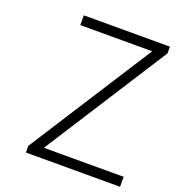

<svg xmlns="http://www.w3.org/2000/svg" viewBox="-132 -835 863 941"><g transform="rotate(20 299.5 -364.5)"><path d="M108 0V-35L520 -678H145V-729H594V-694L183 -52H599V0Z"/></g></svg>

Font: NotoSansHansLight
Style: Regular
Weight: 300
Designer: Ryoko NISHIZUKA  (kana & ideographs); Paul D. Hunt (Latin, Greek & Cyrillic); Wenlong ZHANG  (bopomofo); Sandoll Communi
Foundry: Adobe Systems Incorporated
Version: Version 1.00;December 8, 2021;FontCreator 13.0.0.2675 64-bit